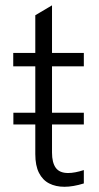

<svg xmlns="http://www.w3.org/2000/svg" viewBox="-20 -691 372 718"><path d="M221 7.5Q188.5 7.5 164 -5Q139.5 -17.5 125.8 -44.5Q112 -71.5 112 -115V-225.5H30V-269.5H112V-443H29.5V-493H112V-634L174.5 -671V-493H293.5V-443H174.5V-269.5H293.5V-225.5H174.5V-120.5Q174.5 -83 188.5 -63.5Q202.5 -44 235 -44Q259.5 -44 293.5 -55V-5Q253 7.5 221 7.5Z"/></svg>

Font: Acari Sans Neue
Style: Regular
Weight: 400
Designer: Alfredo Marco Pradil (font), Cristiano Sobral (main changes)
Foundry: Hanken Design Co. (font), Cristiano Sobral (main changes)
Version: Version 2.459;March 19, 2022;FontCreator 14.0.0.2808 64-bit;